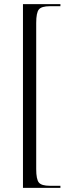

<svg xmlns="http://www.w3.org/2000/svg" viewBox="-20 -780 346 928"><path d="M91 128V-760H272V-750H221Q181 -750 168 -734.5Q155 -719 155 -669V37Q155 87 168 102.5Q181 118 221 118H272V128Z"/></svg>

Font: Noto Serif Display SemiCondensed Light
Style: Regular
Weight: 300
Width: 4
Designer: Monotype Design Team
Foundry: Monotype Imaging Inc.
Version: Version 2.009